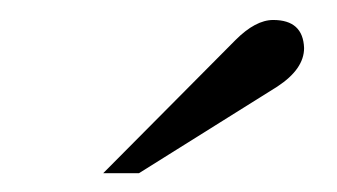

<svg xmlns="http://www.w3.org/2000/svg" viewBox="-20 -645 346 197"><path d="M122.6 -467.3H85.9L221.7 -604Q242.2 -624.5 260.3 -624.5Q291 -624.5 292 -595.7Q292 -574.2 264.6 -556.2Z"/></svg>

Font: Potro Sans Bangla
Style: Regular
Weight: 400
Designer: Jayed Ahsan Saad
Foundry: Codepotro
Version: Potro Sans Bangla; Version 0.905